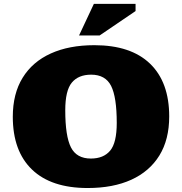

<svg xmlns="http://www.w3.org/2000/svg" viewBox="-20 -955 938 990"><path d="M466.5 -722Q654.5 -722 753.5 -626.8Q852.5 -531.5 852.5 -354.5Q852.5 -235.5 801.8 -153.2Q751 -71 657 -28.2Q563 14.5 432 14.5Q244 14.5 145 -80.8Q46 -176 46 -353Q46 -472 96.8 -554.2Q147.5 -636.5 241.8 -679.2Q336 -722 466.5 -722ZM448.5 -137.5Q514 -137.5 548 -178.2Q582 -219 582 -321Q582 -454.5 552.8 -512.2Q523.5 -570 450 -570Q384.5 -570 350.5 -529.2Q316.5 -488.5 316.5 -386.5Q316.5 -253 345.8 -195.2Q375 -137.5 448.5 -137.5ZM387.5 -772 464 -935H679V-898L493.5 -772Z"/></svg>

Font: Newsreader Caption ExtraBold
Style: Regular
Weight: 800
Designer: Hugues Gentile
Foundry: Production Type
Version: Version 1.001